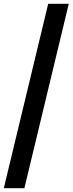

<svg xmlns="http://www.w3.org/2000/svg" viewBox="-35 -803 381 1008"><path d="M-15 185 218 -783H326L93 185Z"/></svg>

Font: Ubuntu Sans SemiBold
Style: Italic
Weight: 600
Italic angle: -13.5°
Designer: Dalton Maag Ltd
Foundry: Dalton Maag Ltd
Version: Version 1.006